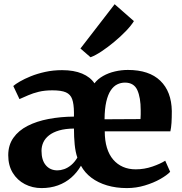

<svg xmlns="http://www.w3.org/2000/svg" viewBox="-20 -902 883 932"><path d="M181.5 11Q137.5 11 100.5 -8.2Q63.5 -27.5 41.8 -63.2Q20 -99 20 -148.5Q20 -197.5 45 -233Q70 -268.5 114 -291Q158 -313.5 215.8 -324.5Q273.5 -335.5 339 -336V-357Q338.5 -398 330.2 -421Q322 -444 299.8 -453.8Q277.5 -463.5 234.5 -463.5Q197 -463.5 168.2 -456.5Q139.5 -449.5 116.8 -439.5Q94 -429.5 74.5 -421L44.5 -484.5Q54.5 -493.5 76.2 -506.2Q98 -519 129.5 -531.8Q161 -544.5 199.5 -553Q238 -561.5 281.5 -561.5Q338.5 -561.5 378.5 -544.8Q418.5 -528 438.5 -497.5Q454.5 -518.5 480.5 -533.2Q506.5 -548 537.8 -555.2Q569 -562.5 600.5 -562.5Q704 -562.5 758.2 -510Q812.5 -457.5 814 -363Q814 -329.5 812.5 -305.8Q811 -282 807 -264.5H488.5Q488.5 -219.5 499 -185Q509.5 -150.5 529.5 -127.2Q549.5 -104 577 -92Q604.5 -80 638.5 -80Q680.5 -80 719.8 -93.5Q759 -107 782 -122L806 -68Q790.5 -51.5 758 -33Q725.5 -14.5 683.2 -1.8Q641 11 596 11Q543.5 11 499.8 -2Q456 -15 423.8 -39.2Q391.5 -63.5 373 -97.5Q354 -64.5 326 -40Q298 -15.5 261.5 -2.2Q225 11 181.5 11ZM487.5 -323 662 -324Q663 -333 663 -345.8Q663 -358.5 663 -367.5Q663 -428.5 646.5 -464.8Q630 -501 586.5 -501Q566.5 -501 548.8 -492.2Q531 -483.5 517.5 -463.2Q504 -443 496 -408.8Q488 -374.5 487.5 -323ZM259 -75Q274 -75 291.5 -81Q309 -87 325.8 -101Q342.5 -115 355.5 -137Q346 -164.5 342.5 -200.8Q339 -237 339 -278Q297 -277.5 267 -268.8Q237 -260 218 -245Q199 -230 190.2 -210.8Q181.5 -191.5 181.5 -170Q181.5 -124.5 202.5 -99.8Q223.5 -75 259 -75ZM419 -624.5 370.5 -666.5 536.5 -881.5 630 -799.5Q616.5 -777.5 591 -751Q565.5 -724.5 534.5 -698.8Q503.5 -673 473.5 -653Q443.5 -633 420.5 -624.5Z"/></svg>

Font: Merriweather 36pt ExtraBold
Style: Regular
Weight: 800
Designer: Eben Sorkin
Foundry: Eben Sorkin
Version: Version 2.100